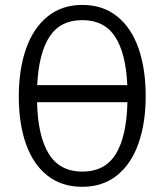

<svg xmlns="http://www.w3.org/2000/svg" viewBox="-20 -734 655 765"><path d="M560.5 -351.3Q560.5 -244.1 531.8 -162.6Q503.1 -81 446.4 -35.4Q389.7 10.3 307.7 10.3Q225.6 10.3 169 -34.4Q112.3 -79 83.6 -160Q54.9 -241 54.9 -349.7Q54.9 -456.9 83.6 -539.2Q112.3 -621.5 169.2 -667.9Q226.2 -714.4 307.7 -714.4Q389.7 -714.4 446.4 -669Q503.1 -623.6 531.8 -541.8Q560.5 -460 560.5 -351.3ZM128.2 -394.9H487.2Q481.5 -522.1 438.5 -587.9Q395.4 -653.8 307.7 -653.8Q220.5 -653.8 177.4 -587.9Q134.4 -522.1 128.2 -394.9ZM487.7 -326.7H127.7Q130.8 -191.3 174.6 -120.8Q218.5 -50.3 307.7 -50.3Q398.5 -50.3 441.5 -120.5Q484.6 -190.8 487.7 -326.7Z"/></svg>

Font: Fira Code Fixed Light
Style: Regular
Weight: 300
Monospace: yes
Designer: Carrois Corporate, Edenspiekermann AG, Nikita Prokopov
Foundry: Carrois Corporate, Edenspiekermann AG, Nikita Prokopov
Version: Version 5.002